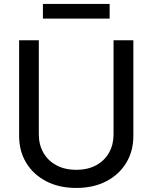

<svg xmlns="http://www.w3.org/2000/svg" viewBox="-20 -929 763 961"><path d="M548.3 -727.5H647.5V-248.5Q647.5 -172.9 612.1 -114.3Q576.7 -55.7 512.5 -22Q448.2 11.7 361.8 11.7Q275.4 11.7 210.9 -22Q146.5 -55.7 111.1 -114.3Q75.7 -172.9 75.7 -248.5V-727.5H174.3V-256.3Q174.3 -205.1 197 -165Q219.7 -125 261.7 -102.1Q303.7 -79.1 361.8 -79.1Q419.9 -79.1 461.7 -102.1Q503.4 -125 525.9 -165Q548.3 -205.1 548.3 -256.3ZM528.8 -909.2V-835.9H194.8V-909.2Z"/></svg>

Font: Inter Cardless Tabular
Style: Regular
Weight: 400
Designer: Rasmus Andersson
Foundry: rsms
Version: Version 4.000;git-4fc901f